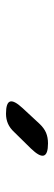

<svg xmlns="http://www.w3.org/2000/svg" viewBox="210 -1161 180 640"><g transform="rotate(90 300.0 -841.0)"><path d="M359 -771Q323 -771 318.5 -784.5Q314 -798 341 -827L392 -882Q407 -898 422.5 -904.5Q438 -911 458 -911Q494 -911 498.5 -897Q503 -883 475 -854L420 -798Q407 -784 392 -777.5Q377 -771 359 -771Z"/></g></svg>

Font: Maple Mono NL Medium
Style: Italic
Weight: 500
Italic angle: -10°
Monospace: yes
Designer: subframe7536
Version: Version 7.000